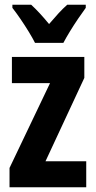

<svg xmlns="http://www.w3.org/2000/svg" viewBox="-20 -786 401 806"><path d="M342 0H20V-81L190 -437H30V-547H334V-459L171 -109H342ZM127 -606Q117 -626 100.5 -653Q84 -680 65.5 -707Q47 -734 32 -753V-766H111Q145 -735 186 -685Q209 -712 226 -730.5Q243 -749 262 -766H340V-753Q326 -734 308 -707.5Q290 -681 273.5 -654Q257 -627 246 -606Z"/></svg>

Font: Noto Sans Myanmar ExtraCondensed
Style: Bold
Weight: 700
Width: 2
Designer: Monotype Design Team
Foundry: Monotype Imaging Inc.
Version: Version 2.107; ttfautohint (v1.8.4.7-5d5b)